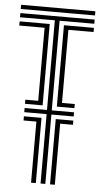

<svg xmlns="http://www.w3.org/2000/svg" viewBox="-56 -835 460 871"><g transform="rotate(5 174.0 -400.0)"><path d="M61 -354V-372.8H119.5V-705.5H4.2V-724.5H141.2V-354ZM4.2 -781V-800H342.5V-781ZM119.5 0V-278.2H61V-297.2H141.2V0ZM206 0V-297.2H286V-278.2H227.8V0ZM206 -354V-724.5H342.5V-705.5H227.8V-372.8H286V-354ZM162.8 0V-316H61V-335H162.8V-743.2H4.2V-762.2H342.5V-743.2H184.5V-335H286V-316H184.5V0Z"/></g></svg>

Font: Big Shoulders Inline Display Thin
Style: Bold
Weight: 700
Version: Version 2.002